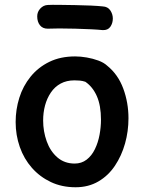

<svg xmlns="http://www.w3.org/2000/svg" viewBox="-20 -786 606 810"><path d="M297 -548Q320 -548 346 -543.5Q372 -539 395 -530.5Q418 -522 432 -509Q478 -472 500 -412.5Q522 -353 522 -287Q522 -232 507.5 -180.5Q493 -129 465 -87Q437 -45 395 -20.5Q353 4 299 4Q241 4 194.5 -18Q148 -40 114.5 -78Q81 -116 63.5 -166Q46 -216 46 -271Q46 -324 61.5 -373.5Q77 -423 109 -462.5Q141 -502 188 -525Q235 -548 297 -548ZM162 -278Q162 -232 177 -190Q192 -148 222 -122Q252 -96 295 -96Q324 -96 345.5 -112.5Q367 -129 380.5 -157Q394 -185 400 -217.5Q406 -250 406 -281Q406 -341 388.5 -380.5Q371 -420 340 -441Q328 -445 317 -446Q306 -447 294 -447Q261 -447 236 -433.5Q211 -420 194.5 -395.5Q178 -371 170 -341Q162 -311 162 -278ZM181 -665Q160 -665 148.5 -679.5Q137 -694 137 -717Q137 -736 150 -750Q163 -764 181 -765Q199 -766 230 -765.5Q261 -765 296.5 -764.5Q332 -764 363.5 -762.5Q395 -761 413 -759Q435 -758 445.5 -742Q456 -726 456 -708Q456 -688 445.5 -673Q435 -658 413 -659Q395 -661 364 -662.5Q333 -664 297 -665Q261 -666 230 -666Q199 -666 181 -665Z"/></svg>

Font: Playpen Sans Medium
Style: Regular
Weight: 500
Designer: Laura Meseguer, Veronika Burian, José Scaglione
Foundry: TypeTogether
Version: Version 1.001